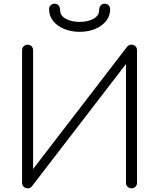

<svg xmlns="http://www.w3.org/2000/svg" viewBox="-20 -1024 865 1044"><path d="M130 0Q118 0 109 -8.5Q100 -17 100 -30V-751Q100 -764 109 -772.5Q118 -781 130 -781Q143 -781 151.5 -772.5Q160 -764 160 -751V-105L672 -771Q681 -781 695 -781Q708 -781 716.5 -772.5Q725 -764 725 -751V-30Q725 -17 716.5 -8.5Q708 0 695 0Q682 0 673.5 -8.5Q665 -17 665 -30V-676L152 -9Q149 -5 143 -2.5Q137 0 130 0ZM413 -851Q366 -851 328 -867Q290 -883 268.5 -910.5Q247 -938 247 -973Q247 -987 255.5 -995.5Q264 -1004 277 -1004Q290 -1004 298.5 -994.5Q307 -985 307 -968Q307 -939 337.5 -922Q368 -905 413 -905Q458 -905 488.5 -922Q519 -939 519 -968Q519 -985 527.5 -994.5Q536 -1004 549 -1004Q562 -1004 570.5 -995.5Q579 -987 579 -973Q579 -938 557.5 -910.5Q536 -883 498.5 -867Q461 -851 413 -851Z"/></svg>

Font: ComfortaaLight
Style: Regular
Weight: 300
Designer: Johan Aakerlund
Foundry: Johan Aakerlund
Version: Version 3.104; ttfautohint (v1.8.1.43-b0c9)